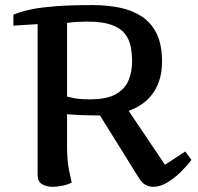

<svg xmlns="http://www.w3.org/2000/svg" viewBox="-20 -719 772 748"><path d="M622.6 -77.1 701.7 -128.9 725.6 -96.2Q710.9 -75.7 686.5 -51.3Q662.1 -26.9 633.3 -9Q604.5 8.8 576.7 8.8Q562.5 8.8 548.1 1.7Q533.7 -5.4 521.5 -24.9L369.6 -269Q357.4 -269 320.8 -269.8Q284.2 -270.5 241.2 -273.9V-153.8Q241.2 -91.8 248.8 -56.9Q256.3 -22 259.3 -7.8Q245.1 0 223.9 4.4Q202.6 8.8 185.5 8.8Q160.2 8.8 143.3 -1.7Q126.5 -12.2 126.5 -40V-625L32.2 -619.1V-662.1Q42 -665.5 59.3 -671.6Q76.7 -677.7 109.6 -684.1Q142.6 -690.4 198.2 -694.8Q253.9 -699.2 340.3 -699.2Q396 -699.2 444.8 -689.5Q493.7 -679.7 531.2 -655.5Q568.8 -631.3 590.1 -588.4Q611.3 -545.4 611.3 -479Q611.3 -407.7 577.9 -358.6Q544.4 -309.6 481.4 -287.1ZM241.2 -342.8Q241.2 -342.8 264.2 -337.4Q287.1 -332 330.6 -332Q397.5 -332 432.9 -353Q468.3 -374 481.4 -407.7Q494.6 -441.4 494.6 -479Q494.6 -510.3 489 -538.3Q483.4 -566.4 466.1 -588.1Q448.7 -609.9 414.1 -622.3Q379.4 -634.8 321.3 -634.8Q303.2 -634.8 282.5 -633.8Q261.7 -632.8 241.2 -629.9Z"/></svg>

Font: Artifika
Style: Regular
Weight: 400
Designer: Yulya Zhdanova, Ivan Petrov | Cyreal.org
Foundry: Cyreal.org
Version: Version 1.102; ttfautohint (v1.8.4.7-5d5b)